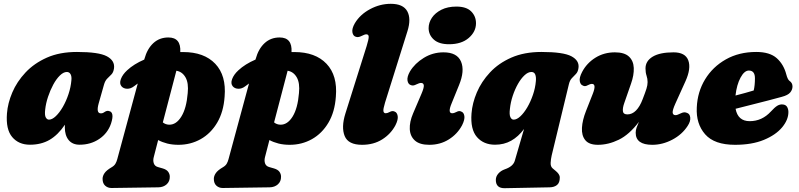

<svg xmlns="http://www.w3.org/2000/svg" viewBox="-20 -747 4188 1007"><path d="M497.5 -204.5Q483 -152.5 509 -152.5Q516.5 -152.5 521 -155Q525.5 -157.5 532.5 -162Q543.5 -168 553.5 -164Q566 -161.5 569.2 -146Q572.5 -130.5 562.5 -99.5Q545 -48 500.2 -18Q455.5 12 397.5 12Q360 12 340 -12.5Q320 -37 320 -79Q320 -86 320.5 -93Q284 -39 240 -13.5Q196 12 137 12Q78 12 44 -28.2Q10 -68.5 16.5 -152Q20.5 -205.5 44.5 -262Q68.5 -318.5 113.8 -366.8Q159 -415 226 -444.8Q293 -474.5 383.5 -474.5Q498 -474.5 540.5 -451.8Q583 -429 578 -389Q575 -367.5 564.5 -356.8Q554 -346 542.5 -334.8Q531 -323.5 525 -301.5ZM217 -172.5Q213.5 -143 220 -131.2Q226.5 -119.5 237 -119.5Q253.5 -119.5 272.8 -137.8Q292 -156 309.5 -186.2Q327 -216.5 339.2 -253.2Q351.5 -290 354.5 -326.5Q356.5 -346.5 350 -358Q343.5 -369.5 330.5 -369.5Q313 -369.5 294.2 -351.2Q275.5 -333 259.5 -303.5Q243.5 -274 232 -239.5Q220.5 -205 217 -172.5Z M683.5 -295Q665.5 -281 646.8 -281.5Q628 -282 617.5 -294Q605 -308.5 614 -332.5Q623 -356.5 647 -378.5Q682 -411 736.5 -434.5L737.5 -438Q752 -491 784.2 -520.8Q816.5 -550.5 863 -550.5Q930 -550.5 925.5 -474Q933 -474 940.5 -474Q1050.5 -474 1109 -412.5Q1167.5 -351 1158 -240Q1152.5 -160 1119 -103.5Q1085.5 -47 1032.5 -17.2Q979.5 12.5 916 12.5Q884 12.5 857.2 5.8Q830.5 -1 809.5 -12.5L786.5 76.5Q781.5 95 786.8 110Q792 125 809.5 129.5L834 136.5Q854 142.5 862.2 154.2Q870.5 166 870.5 179.5Q871 204.5 854 219.8Q837 235 810.5 235.5L564.5 239Q545 239 531.5 226.8Q518 214.5 518 191Q518 176 528.2 161Q538.5 146 565 130.5Q579 122.5 585.2 112Q591.5 101.5 595 88L702.5 -309Q693 -302.5 683.5 -295ZM867.5 -93Q904.5 -92.5 931.2 -135.8Q958 -179 964.5 -258.5Q970 -311.5 953 -341.2Q936 -371 905 -376L834 -105Q848 -93.5 867.5 -93Z M1267 -295Q1249 -281 1230.2 -281.5Q1211.5 -282 1201 -294Q1188.5 -308.5 1197.5 -332.5Q1206.5 -356.5 1230.5 -378.5Q1265.5 -411 1320 -434.5L1321 -438Q1335.5 -491 1367.8 -520.8Q1400 -550.5 1446.5 -550.5Q1513.5 -550.5 1509 -474Q1516.5 -474 1524 -474Q1634 -474 1692.5 -412.5Q1751 -351 1741.5 -240Q1736 -160 1702.5 -103.5Q1669 -47 1616 -17.2Q1563 12.5 1499.5 12.5Q1467.5 12.5 1440.8 5.8Q1414 -1 1393 -12.5L1370 76.5Q1365 95 1370.2 110Q1375.5 125 1393 129.5L1417.5 136.5Q1437.5 142.5 1445.8 154.2Q1454 166 1454 179.5Q1454.5 204.5 1437.5 219.8Q1420.5 235 1394 235.5L1148 239Q1128.5 239 1115 226.8Q1101.5 214.5 1101.5 191Q1101.5 176 1111.8 161Q1122 146 1148.5 130.5Q1162.5 122.5 1168.8 112Q1175 101.5 1178.5 88L1286 -309Q1276.5 -302.5 1267 -295ZM1451 -93Q1488 -92.5 1514.8 -135.8Q1541.5 -179 1548 -258.5Q1553.5 -311.5 1536.5 -341.2Q1519.5 -371 1488.5 -376L1417.5 -105Q1431.5 -93.5 1451 -93Z M2117 -583.5 1999.5 -209Q1989 -174.5 1991 -163.8Q1993 -153 2003 -153Q2011.5 -153 2023.5 -159.5Q2038 -168 2050.5 -161.5Q2062.5 -157 2065.8 -138.5Q2069 -120 2054 -90Q2029.5 -44 1984.5 -15.8Q1939.5 12.5 1879 12.5Q1806.5 12.5 1787.8 -33.5Q1769 -79.5 1791.5 -151.5L1903 -505.5Q1914 -541.5 1913.8 -554.2Q1913.5 -567 1901 -567Q1893 -567 1876.5 -558.5Q1858.5 -549 1845 -554.5Q1831.5 -559 1828.2 -578Q1825 -597 1841 -625Q1868.5 -671 1920.8 -699Q1973 -727 2029.5 -727Q2094.5 -727 2116 -688Q2137.5 -649 2117 -583.5Z M2335 -515Q2282.5 -515 2255.5 -539.2Q2228.5 -563.5 2228 -599Q2228 -628 2245.2 -653.8Q2262.5 -679.5 2295.2 -696Q2328 -712.5 2373.5 -712.5Q2426 -712.5 2451.2 -687.2Q2476.5 -662 2476.5 -625Q2476.5 -581 2438.5 -548Q2400.5 -515 2335 -515ZM2348.5 -204.5Q2327 -153 2351.5 -153Q2361.5 -153 2374.5 -160Q2388.5 -168 2400 -161.5Q2412.5 -157 2415.5 -138.5Q2418.5 -120 2403.5 -90Q2379 -44 2334 -15.8Q2289 12.5 2231.5 12.5Q2181 12.5 2156 -10Q2131 -32.5 2129.2 -70Q2127.5 -107.5 2146.5 -152L2190.5 -255Q2204 -286.5 2202.8 -299.2Q2201.5 -312 2188 -312Q2179.5 -312 2163 -304Q2146.5 -295 2134 -301Q2120.5 -305.5 2117.2 -324.5Q2114 -343.5 2130 -372Q2155.5 -414.5 2202.8 -443.5Q2250 -472.5 2306 -472.5Q2377.5 -472.5 2398 -424Q2418.5 -375.5 2387.5 -300.5Z M2863 235.5 2627.5 240Q2580.5 241 2580.5 196.5Q2580.5 178.5 2593.5 163.5Q2606.5 148.5 2627.5 141Q2671.5 126 2680 96L2728.5 -70.5Q2698.5 -30 2661 -9Q2623.5 12 2576.5 12Q2516.5 12 2481.5 -28.2Q2446.5 -68.5 2453 -152Q2457 -206 2481 -262.5Q2505 -319 2550 -367.2Q2595 -415.5 2662.2 -445Q2729.5 -474.5 2819.5 -474.5Q2934.5 -474.5 2977 -451.8Q3019.5 -429 3014 -390.5Q3011.5 -370.5 3001 -359.5Q2990.5 -348.5 2979.5 -337.2Q2968.5 -326 2963.5 -304.5L2873.5 68Q2869 87.5 2868 107Q2867 126.5 2879 136.5L2894 149Q2903.5 156.5 2909.8 165.5Q2916 174.5 2916 184Q2916 211.5 2901.5 223.2Q2887 235 2863 235.5ZM2654.5 -177Q2650.5 -146 2656.8 -132.8Q2663 -119.5 2674 -119.5Q2690.5 -119.5 2709.5 -137.2Q2728.5 -155 2745.8 -184.5Q2763 -214 2775.2 -249.8Q2787.5 -285.5 2790.5 -321.5Q2792.5 -343 2787.2 -356.2Q2782 -369.5 2767 -369.5Q2749.5 -369.5 2731 -352.2Q2712.5 -335 2696.5 -306.8Q2680.5 -278.5 2669.2 -244.5Q2658 -210.5 2654.5 -177Z M3581.5 -155.5Q3598 -151 3600.2 -130.8Q3602.5 -110.5 3586.5 -86.5Q3557.5 -41.5 3506.2 -14.5Q3455 12.5 3401 12.5Q3314 12.5 3314 -51Q3314 -64 3319 -78.2Q3324 -92.5 3331 -108Q3280.5 -41 3225.5 -14.2Q3170.5 12.5 3116 12.5Q3069.5 12.5 3049.8 -11.8Q3030 -36 3032.2 -76.5Q3034.5 -117 3053.5 -165L3089 -255Q3109.5 -307 3084.5 -307Q3075.5 -307 3061.5 -299.5Q3047.5 -291.5 3036.5 -298.5Q3024 -303 3020.8 -321.5Q3017.5 -340 3033 -369.5Q3057 -415.5 3102.2 -444Q3147.5 -472.5 3205 -472.5Q3255 -472.5 3278.8 -450.2Q3302.5 -428 3304 -390.5Q3305.5 -353 3289.5 -308L3254 -206Q3245 -180.5 3247 -163.8Q3249 -147 3270.5 -147Q3295.5 -147 3315.8 -167.5Q3336 -188 3350.5 -226.5Q3364.5 -262.5 3370.5 -281.5Q3376.5 -300.5 3376.5 -316.5Q3376.5 -334 3371 -350.2Q3365.5 -366.5 3365.5 -388Q3365.5 -427 3403.2 -449.8Q3441 -472.5 3512.5 -472.5Q3574.5 -472.5 3590 -430.2Q3605.5 -388 3575 -320.5L3522.5 -204.5Q3506.5 -169 3508 -156Q3509.5 -143 3523.5 -143Q3531.5 -143 3550.5 -152.5Q3568.5 -161.5 3581.5 -155.5Z M4115 -159.5Q4115 -118.5 4081.8 -78.8Q4048.5 -39 3986 -13.2Q3923.5 12.5 3835 12.5Q3726.5 12.5 3678.2 -42.8Q3630 -98 3634.5 -183.5Q3638 -265 3678 -330.8Q3718 -396.5 3787 -435.5Q3856 -474.5 3946.5 -474.5Q4017.5 -474.5 4054 -441.8Q4090.5 -409 4104 -356.5Q4111 -330 4120.5 -323Q4136.5 -312.5 4136.5 -293.5Q4136.5 -276.5 4124.5 -262Q4112.5 -247.5 4080 -239Q4050 -230.5 4008.2 -219.8Q3966.5 -209 3921.8 -197.8Q3877 -186.5 3838 -176.5Q3850 -111.5 3912 -111.5Q3976.5 -111.5 4023 -162Q4043 -184 4057 -192.5Q4071 -201 4087 -199Q4102.5 -197 4108.8 -185.2Q4115 -173.5 4115 -159.5ZM3907.5 -377Q3884 -377 3864 -340Q3844 -303 3837.5 -246Q3863 -252.5 3888.2 -259.5Q3913.5 -266.5 3933 -272.5Q3939.5 -298.5 3939.5 -336.5Q3939.5 -377 3907.5 -377Z"/></svg>

Font: Fraunces 72pt S100 Black
Style: Italic
Weight: 900
Italic angle: -16°
Version: Version 1.000; ttfautohint (v1.8.3)